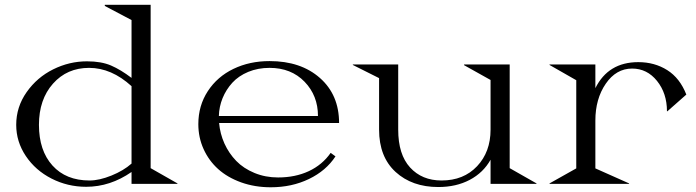

<svg xmlns="http://www.w3.org/2000/svg" viewBox="-20 -770 2914 804"><path d="M530.8 -686 418.9 -745.1V-750H610.8V-65.9L723.1 -2V0H530.8V-49.8Q441.4 12.2 340.8 12.2Q263.2 12.2 195.8 -22.2Q128.4 -56.6 88.1 -116.7Q47.9 -176.8 47.9 -247.1Q47.9 -322.3 91.6 -384.3Q135.3 -446.3 202.9 -479.7Q270.5 -513.2 344.2 -513.2Q404.3 -513.2 445.1 -495.6Q485.8 -478 530.8 -443.8ZM143.1 -247.1Q143.1 -139.6 199.7 -76.9Q256.3 -14.2 355 -14.2Q395.5 -14.2 446.3 -34.7Q497.1 -55.2 530.8 -85V-409.2Q446.8 -485.8 353 -485.8Q260.7 -485.8 201.9 -419.7Q143.1 -353.5 143.1 -247.1Z M810.5 -250Q810.5 -327.6 850.3 -388.4Q890.1 -449.2 957.8 -481.7Q1025.4 -514.2 1108.9 -514.2Q1239.7 -514.2 1319.8 -443.4Q1399.9 -372.6 1399.9 -254.9H897.5Q901.4 -210 919.9 -168.9Q938.5 -127.9 969.2 -96.2Q1000 -64.5 1045.7 -45.7Q1091.3 -26.9 1144.5 -26.9Q1216.3 -26.9 1272.9 -53.2Q1329.6 -79.6 1364.7 -129.9L1384.8 -115.2Q1345.7 -55.2 1273.9 -20.5Q1202.1 14.2 1113.8 14.2Q1046.9 14.2 989.7 -6.3Q932.6 -26.9 893.6 -62Q854.5 -97.2 832.5 -145.8Q810.5 -194.3 810.5 -250ZM896.5 -284.2H1311.5Q1311.5 -369.6 1255.4 -427.7Q1199.2 -485.8 1108.9 -485.8Q1060.1 -485.8 1019.5 -469Q979 -452.1 952.9 -423.6Q926.8 -395 912.1 -359.1Q897.5 -323.2 896.5 -284.2Z M2226.6 0H2034.2V-101.1Q2003.9 -46.9 1947 -16.8Q1890.1 13.2 1815.4 13.2Q1705.6 13.2 1636.5 -50Q1567.4 -113.3 1567.4 -227.1V-442.9L1457.5 -498V-500H1647.5V-227.1Q1647.5 -123 1697.3 -68.6Q1747.1 -14.2 1829.1 -14.2Q1921.4 -14.2 1977.8 -74Q2034.2 -133.8 2034.2 -227.1V-435.1L1923.3 -497.1V-500H2114.3V-65.9L2226.6 -2Z M2281.2 -500H2473.1V-400.9Q2527.3 -509.8 2652.8 -509.8Q2721.2 -509.8 2774.2 -476.3Q2827.1 -442.9 2854 -374L2774.9 -304.2H2772.9Q2772.9 -379.4 2731.2 -431.2Q2689.5 -482.9 2627 -482.9Q2560.1 -482.9 2516.6 -419.4Q2473.1 -356 2473.1 -265.1V-64.9L2614.3 -2V0H2281.2V-2L2393.1 -64.9V-434.1L2281.2 -498Z"/></svg>

Font: Messapia
Style: Regular
Weight: 400
Designer: Luca Marsano
Foundry: Collletttivo
Version: Version 1.000;FEAKit 1.0